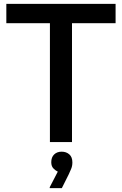

<svg xmlns="http://www.w3.org/2000/svg" viewBox="-20 -740 635 1000"><path d="M13 -720H582V-619H355V0H240V-619H13ZM281 154Q270 149 258.5 137.5Q247 126 247 105Q247 79 262 64.5Q277 50 301 50Q325 50 341 64Q357 78 357 106Q357 125 350 141Q343 157 338 168L302 240H239V235Z"/></svg>

Font: Kufam Medium
Style: Regular
Weight: 500
Designer: Wael Morcos, Artur Schmal
Foundry: Original Type
Version: Version 1.300; ttfautohint (v1.8.3)